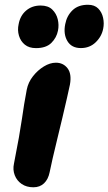

<svg xmlns="http://www.w3.org/2000/svg" viewBox="-20 -776 455 806"><path d="M131 -574Q102.2 -574 84.4 -588.4Q66.6 -602.8 59.6 -626.2Q52.6 -649.6 58.2 -674.4Q64.6 -710.2 89.5 -731.5Q114.4 -752.8 150.4 -752.8Q182 -752.8 199.3 -736Q216.6 -719.2 222.4 -695.2Q228.2 -671.2 223.4 -647.4Q217.6 -617.8 195.6 -595.9Q173.6 -574 131 -574ZM319.4 -574.2Q280.4 -574.2 262.9 -603.6Q245.4 -633 253.8 -674.6Q260.4 -709.6 284.3 -732.8Q308.2 -756 349.2 -756Q376.8 -756 392.3 -740.3Q407.8 -724.6 412.8 -701.2Q417.8 -677.8 413.2 -655.8Q407 -623 381.8 -598.6Q356.6 -574.2 319.4 -574.2ZM120.2 10.2Q91.4 10.2 71.1 -3.6Q50.8 -17.4 41.9 -40.4Q33 -63.4 38.6 -89Q51.4 -153.8 59.3 -198.6Q67.2 -243.4 72 -276.4Q76.8 -309.4 81.4 -338.5Q86 -367.6 92.4 -400Q98.4 -430.4 118.3 -455.8Q138.2 -481.2 164.1 -497Q190 -512.8 214.6 -512.8Q245.4 -512.8 263.5 -489.4Q281.6 -466 273.6 -421Q269.4 -401.2 261.2 -364.7Q253 -328.2 242.3 -283.4Q231.6 -238.6 220.8 -194.2Q210 -149.8 201.3 -112.3Q192.6 -74.8 188.4 -53Q182.4 -23.2 164.9 -6.5Q147.4 10.2 120.2 10.2Z"/></svg>

Font: Shantell Sans Light
Style: Italic
Weight: 300
Italic angle: -11°
Designer: Stephen Nixon, Anya Danilova, Shantell Martin
Foundry: Arrow Type
Version: Version 1.008;[ac192a2d6]